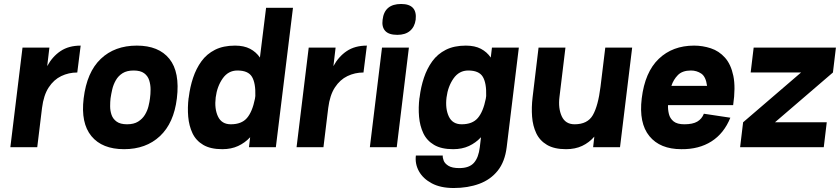

<svg xmlns="http://www.w3.org/2000/svg" viewBox="-20 -739 4217 964"><path d="M32 0 93 -500H228L217 -407Q243 -455 284 -482.5Q325 -510 385 -510L368 -375Q325 -375 287.5 -357Q250 -339 224.5 -300Q199 -261 191 -197L167 0Z M400 -245Q416 -377 486 -443.5Q556 -510 667 -510Q777 -510 830.5 -443.5Q884 -377 868 -245Q853 -121 783 -55.5Q713 10 603 10Q493 10 439 -55.5Q385 -121 400 -245ZM618 -115Q652 -115 673.5 -128.5Q695 -142 707.5 -162.5Q720 -183 725.5 -205.5Q731 -228 733 -245Q736 -266 736 -290Q736 -314 729 -336Q722 -358 703.5 -371.5Q685 -385 651 -385Q617 -385 595.5 -371.5Q574 -358 561.5 -336Q549 -314 543.5 -290Q538 -266 535 -245Q533 -228 533 -205.5Q533 -183 540 -162.5Q547 -142 565.5 -128.5Q584 -115 618 -115Z M1160 -510Q1205 -510 1235.5 -494Q1266 -478 1285 -450L1316 -700H1451L1365 0H1230L1236 -50Q1210 -22 1175.5 -6Q1141 10 1096 10Q1037 10 1000.5 -11.5Q964 -33 946.5 -70Q929 -107 925 -153Q921 -199 927 -248L928 -250V-252Q934 -302 949.5 -348.5Q965 -395 991.5 -431.5Q1018 -468 1059.5 -489Q1101 -510 1160 -510ZM1172 -385Q1126 -385 1098 -345Q1070 -305 1063 -250Q1056 -193 1074.5 -154Q1093 -115 1139 -115Q1193 -115 1220 -146.5Q1247 -178 1260 -243L1262 -257Q1264 -322 1245 -353.5Q1226 -385 1172 -385Z M1469 0 1530 -500H1665L1654 -407Q1680 -455 1721 -482.5Q1762 -510 1822 -510L1805 -375Q1762 -375 1724.5 -357Q1687 -339 1661.5 -300Q1636 -261 1628 -197L1604 0Z M1901 -640Q1910 -719 1994 -719Q2076 -719 2067 -640Q2062 -604 2038.5 -584Q2015 -564 1975 -564Q1932 -564 1914 -584Q1896 -604 1901 -640ZM1898 -500H2033L1972 0H1837Z M2524 0Q2515 73 2479 118Q2443 163 2386 184Q2329 205 2258 205Q2192 205 2148 181.5Q2104 158 2083.5 121Q2063 84 2068 42H2203Q2202 52 2207.5 67Q2213 82 2231.5 93.5Q2250 105 2286 105Q2336 105 2359.5 78.5Q2383 52 2389 0L2395 -50Q2369 -22 2334.5 -6Q2300 10 2255 10Q2196 10 2159.5 -11.5Q2123 -33 2105.5 -70Q2088 -107 2084 -153Q2080 -199 2086 -248L2087 -250V-252Q2093 -302 2108.5 -348.5Q2124 -395 2150.5 -431.5Q2177 -468 2218.5 -489Q2260 -510 2319 -510Q2364 -510 2394.5 -494Q2425 -478 2444 -450L2450 -500H2585ZM2331 -385Q2285 -385 2257 -345Q2229 -305 2222 -250Q2215 -193 2233.5 -154Q2252 -115 2298 -115Q2352 -115 2379 -146.5Q2406 -178 2419 -243L2421 -257Q2423 -322 2404 -353.5Q2385 -385 2331 -385Z M2789 -252Q2782 -195 2800.5 -155Q2819 -115 2865 -115Q2930 -115 2956.5 -161Q2983 -207 2995 -303L3019 -500H3154L3093 0H2958L2964 -53Q2938 -23 2903 -6.5Q2868 10 2822 10Q2763 10 2726.5 -11.5Q2690 -33 2672.5 -70Q2655 -107 2651.5 -153.5Q2648 -200 2654 -250L2684 -500H2819Z M3514 -168 3647 -148Q3615 -69 3552 -29Q3489 11 3401 10Q3294 10 3240.5 -55.5Q3187 -121 3202 -245Q3218 -377 3287.5 -443.5Q3357 -510 3465 -510Q3508 -510 3549 -496.5Q3590 -483 3620 -449.5Q3650 -416 3662 -358Q3674 -300 3661 -211H3334Q3333 -189 3338.5 -166.5Q3344 -144 3362 -129.5Q3380 -115 3416 -115Q3458 -115 3481 -128.5Q3504 -142 3514 -168ZM3449 -385Q3406 -385 3383.5 -362Q3361 -339 3351 -308H3530Q3524 -354 3501 -369.5Q3478 -385 3449 -385Z M3871 -125H4131L4116 0H3696L3711 -125L4002 -375H3749L3764 -500H4177L4162 -375Z"/></svg>

Font: Haskoy ExtraBold
Style: Italic
Weight: 800
Designer: Ertekin Erdin
Foundry: Ertekin Erdin
Version: Version 2.000; ttfautohint (v1.8.4.7-5d5b)